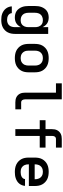

<svg xmlns="http://www.w3.org/2000/svg" viewBox="1001 -1776 998 3040"><g transform="rotate(90 1500.0 -256.0)"><path d="M296 223Q271 223 245.5 220Q220 217 196.5 208Q173 199 152 184.5Q131 170 115.5 150Q100 130 91 106Q82 82 81 56H188Q189 75 199.5 90.5Q210 106 226 115Q242 124 260 127.5Q278 131 296 131Q320 131 343.5 122.5Q367 114 382.5 95.5Q398 77 404 53Q410 29 410 5V-89Q400 -67 384.5 -48Q369 -29 349 -16Q329 -3 305 2.5Q281 8 257 8Q230 8 203.5 1.5Q177 -5 155 -20Q133 -35 117 -57.5Q101 -80 91.5 -105Q82 -130 78.5 -156.5Q75 -183 75 -210V-310Q75 -337 78.5 -363.5Q82 -390 91.5 -415Q101 -440 117 -462.5Q133 -485 155 -500Q177 -515 203.5 -521.5Q230 -528 257 -528Q281 -528 305 -522.5Q329 -517 349 -504Q369 -491 384.5 -472Q400 -453 410 -431V-520H517V5Q517 34 511.5 63.5Q506 93 493 119Q480 145 458.5 166Q437 187 410.5 200Q384 213 355 218Q326 223 296 223ZM299 -84Q315 -84 331 -87.5Q347 -91 360.5 -99.5Q374 -108 384 -120.5Q394 -133 400 -148Q406 -163 408 -178.5Q410 -194 410 -210V-310Q410 -326 408 -341.5Q406 -357 400 -372Q394 -387 384 -399.5Q374 -412 360.5 -420.5Q347 -429 331 -432.5Q315 -436 299 -436Q283 -436 267 -432.5Q251 -429 236.5 -421Q222 -413 211 -400.5Q200 -388 193.5 -373.5Q187 -359 184.5 -342.5Q182 -326 182 -310V-210Q182 -194 184.5 -177.5Q187 -161 193.5 -146.5Q200 -132 211 -119.5Q222 -107 236.5 -99Q251 -91 267 -87.5Q283 -84 299 -84Z M900 8Q870 8 840.5 3Q811 -2 784.5 -14.5Q758 -27 736 -48Q714 -69 700 -95Q686 -121 680.5 -150.5Q675 -180 675 -210V-310Q675 -340 680.5 -369.5Q686 -399 700 -425Q714 -451 736 -472Q758 -493 784.5 -505.5Q811 -518 840.5 -523Q870 -528 900 -528Q930 -528 959.5 -523Q989 -518 1015.5 -505.5Q1042 -493 1064 -472Q1086 -451 1100 -425Q1114 -399 1119.5 -369.5Q1125 -340 1125 -310V-210Q1125 -180 1119.5 -150.5Q1114 -121 1100 -95Q1086 -69 1064 -48Q1042 -27 1015.5 -14.5Q989 -2 959.5 3Q930 8 900 8ZM900 -84Q916 -84 932.5 -87.5Q949 -91 963 -99Q977 -107 988 -119Q999 -131 1006 -146Q1013 -161 1015.5 -177.5Q1018 -194 1018 -210V-310Q1018 -326 1015.5 -342.5Q1013 -359 1006 -374Q999 -389 988 -401Q977 -413 963 -421Q949 -429 932.5 -432.5Q916 -436 900 -436Q884 -436 867.5 -432.5Q851 -429 837 -421Q823 -413 812 -401Q801 -389 794 -374Q787 -359 784.5 -342.5Q782 -326 782 -310V-210Q782 -194 784.5 -177.5Q787 -161 794 -146Q801 -131 812 -119Q823 -107 837 -99Q851 -91 867.5 -87.5Q884 -84 900 -84Z M1601 0Q1580 0 1559.5 -3.5Q1539 -7 1520.5 -16Q1502 -25 1487 -40Q1472 -55 1463 -74Q1454 -93 1450.5 -113.5Q1447 -134 1447 -155V-643H1299V-735H1553V-155Q1553 -144 1555.5 -132.5Q1558 -121 1564 -111.5Q1570 -102 1580 -97Q1590 -92 1601 -92H1711V0Z M2025 0V-386H1883V-478H2025V-580Q2025 -601 2028.5 -621.5Q2032 -642 2041.5 -661Q2051 -680 2066 -695Q2081 -710 2099.5 -719Q2118 -728 2138.5 -731.5Q2159 -735 2180 -735H2317V-643H2180Q2169 -643 2158.5 -638Q2148 -633 2142 -623.5Q2136 -614 2134 -602.5Q2132 -591 2132 -580V-478H2317V-386H2132V0Z M2703 8Q2673 8 2643 3Q2613 -2 2586 -14.5Q2559 -27 2537 -47.5Q2515 -68 2500.5 -94.5Q2486 -121 2480.5 -150.5Q2475 -180 2475 -210V-310Q2475 -340 2480.5 -369.5Q2486 -399 2500 -425Q2514 -451 2536 -472Q2558 -493 2584.5 -505.5Q2611 -518 2640.5 -523Q2670 -528 2700 -528Q2730 -528 2759.5 -523Q2789 -518 2815.5 -505.5Q2842 -493 2864 -472Q2886 -451 2900 -425Q2914 -399 2919.5 -369.5Q2925 -340 2925 -310V-214H2582V-210Q2582 -193 2584.5 -177Q2587 -161 2594 -146Q2601 -131 2612.5 -118.5Q2624 -106 2638.5 -98Q2653 -90 2669.5 -87Q2686 -84 2703 -84Q2721 -84 2739 -87Q2757 -90 2773.5 -97.5Q2790 -105 2802 -119.5Q2814 -134 2816 -153H2923Q2921 -127 2911.5 -103.5Q2902 -80 2886 -60.5Q2870 -41 2848 -27.5Q2826 -14 2802 -6Q2778 2 2753 5Q2728 8 2703 8ZM2582 -306H2818V-310Q2818 -326 2815.5 -342.5Q2813 -359 2806 -374Q2799 -389 2788 -401Q2777 -413 2763 -421Q2749 -429 2732.5 -432.5Q2716 -436 2700 -436Q2684 -436 2667.5 -432.5Q2651 -429 2637 -421Q2623 -413 2612 -401Q2601 -389 2594 -374Q2587 -359 2584.5 -342.5Q2582 -326 2582 -310Z"/></g></svg>

Font: Iosevka SS04 Semibold Extended
Style: Regular
Weight: 600
Width: 7
Monospace: yes
Designer: Belleve Invis
Foundry: Belleve Invis
Version: Version 19.0.0; ttfautohint (v1.8.4)